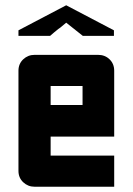

<svg xmlns="http://www.w3.org/2000/svg" viewBox="-20 -708 503 728"><path d="M50 -440Q50 -466 68 -483Q86 -500 111 -500H352Q378 -500 395.5 -483Q413 -466 413 -440V-190H172V-118H413V0H111Q86 0 68 -17Q50 -34 50 -60ZM172 -310H293V-382H172ZM231 -622Q223 -616 216 -609.5Q209 -603 201 -598Q193 -592 184.5 -584.5Q176 -577 170 -572H50V-593L231 -688L412 -593V-572H294Z"/></svg>

Font: Tschichold
Style: Bold
Weight: 700
Designer: Peter Wiegel
Foundry: Peter Wiegel
Version: Version 1.000; ttfautohint (v1.3)